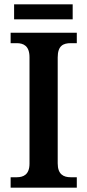

<svg xmlns="http://www.w3.org/2000/svg" viewBox="-20 -865 402 885"><path d="M45 -776H315V-845H45ZM29 0H334V-48H306C273 -48 246 -61 246 -112V-600C246 -654 271 -666 306 -666H334V-714H29V-666H57C88 -666 116 -654 116 -601V-111C116 -60 88 -48 57 -48H29Z"/></svg>

Font: Noto Serif Devanagari SemiCondensed SemiBold
Style: Regular
Weight: 600
Width: 4
Designer: Universal Thirst, Indian Type Foundry and the Monotype Design Team
Foundry: Monotype Imaging Inc.
Version: Version 2.004